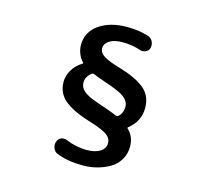

<svg xmlns="http://www.w3.org/2000/svg" viewBox="-119 -923 1238 1141"><g transform="rotate(15 500.0 -352.5)"><path d="M660.2 -764.6Q679.7 -757.8 688.5 -739.3Q694.3 -727.5 694.3 -714.8Q694.3 -707 692.4 -699.2Q687.5 -681.6 669.9 -673.8Q660.2 -668.9 650.4 -668.9Q642.6 -668.9 634.8 -671.9Q583 -689.5 523.4 -689.5Q472.7 -689.5 443.8 -670.9Q415 -652.3 415 -625Q415 -595.7 445.8 -576.7Q476.6 -557.6 544.9 -538.1Q648.4 -507.8 701.2 -464.8Q753.9 -421.9 753.9 -345.7Q753.9 -263.7 685.5 -210Q680.7 -206.1 685.5 -201.2Q726.6 -162.1 726.6 -101.6Q726.6 -56.6 705.1 -20.5Q683.6 15.6 647.5 36.6Q611.3 57.6 569.3 68.4Q527.3 79.1 483.4 79.1Q389.6 79.1 322.3 51.8Q302.7 43.9 294.9 23.4Q291 12.7 291 2Q291 -7.8 294.9 -17.6Q300.8 -35.2 318.4 -43Q327.1 -45.9 335.9 -45.9Q344.7 -45.9 353.5 -42Q418 -15.6 482.4 -15.6Q534.2 -15.6 564.5 -35.2Q594.7 -54.7 594.7 -87.9Q594.7 -118.2 565.4 -138.7Q536.1 -159.2 462.9 -181.6Q411.1 -197.3 375.5 -212.9Q339.8 -228.5 308.1 -251Q276.4 -273.4 260.7 -303.7Q245.1 -334 245.1 -372.1Q245.1 -408.2 265.6 -444.3Q286.1 -480.5 326.2 -504.9Q332 -508.8 326.2 -513.7Q309.6 -530.3 298.8 -556.6Q288.1 -583 288.1 -610.4Q288.1 -689.5 354.5 -736.8Q420.9 -784.2 527.3 -784.2Q599.6 -784.2 660.2 -764.6ZM408.2 -462.9Q405.3 -463.9 402.3 -463.9Q399.4 -463.9 395.5 -461.9Q360.4 -435.5 360.4 -398.4Q360.4 -369.1 384.8 -347.2Q409.2 -325.2 469.7 -304.7Q578.1 -267.6 597.7 -257.8Q600.6 -256.8 603.5 -256.8Q606.4 -256.8 610.4 -258.8Q638.7 -282.2 638.7 -323.2Q638.7 -345.7 623.5 -364.3Q608.4 -382.8 580.6 -396.5Q552.7 -410.2 525.4 -419.9Q498 -429.7 462.9 -441.9Q427.7 -454.1 408.2 -462.9Z"/></g></svg>

Font: Gen Jyuu Gothic Bold
Style: Bold
Weight: 700
Designer: [Source Han Sans]
Ryoko NISHIZUKA  (kana & ideographs); Paul D. Hunt (Latin, Greek & Cyrillic); Wenlong ZHANG  (bopomofo
Version: Version 1.002.20150607